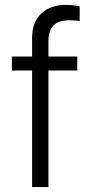

<svg xmlns="http://www.w3.org/2000/svg" viewBox="-20 -760 366 780"><path d="M293.9 -473.6H176.8V0H110.4V-473.6H28.3V-530.3H110.4V-606.4Q110.4 -668.9 147.2 -704.6Q184.1 -740.2 249 -740.2Q274.4 -740.2 303.7 -734.4V-674.8Q288.1 -677.7 262.7 -677.7Q218.8 -677.7 197.8 -657Q176.8 -636.2 176.8 -592.8V-530.3H293.9Z"/></svg>

Font: Pretendard Light
Style: Regular
Weight: 300
Designer: Base glyphs from Inter by Rasmus Andersson; Hangeul glyphs from Noto Sans CJK(Source Han Sans) by Jang Soo-young and Kan
Foundry: Kil Hyung-jin
Version: Version 1.309